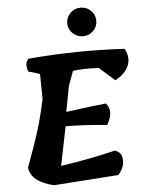

<svg xmlns="http://www.w3.org/2000/svg" viewBox="-64 -1042 810 1091"><g transform="rotate(-5 341.5 -496.0)"><path d="M520 -910.5Q520 -877 496 -853Q472 -829 437.5 -829Q403 -829 378.5 -853Q354 -877 354 -910.5Q354 -944 378.5 -968Q403 -992 437.5 -992Q472 -992 496 -968Q520 -944 520 -910.5ZM510 -642Q416 -646 363 -638L332 -553L305 -409Q468 -431 533 -437Q575 -391 530 -315Q391 -328 294 -328L249 -106Q430 -133 560 -166Q590 -157 598 -131Q614 -80 569 -26L199 0Q68 -32 61 -113Q108 -240 131 -313.5Q154 -387 177 -493L175 -636Q152 -646 110 -656Q92 -704 117 -729Q403 -753 667 -737Q694 -686 675 -640Q656 -594 598 -564Z"/></g></svg>

Font: Tillana
Style: Bold
Weight: 700
Designer: Lipi Raval (Devanagari, Latin), Jonny Pinhorn (Latin)
Foundry: Indian Type Foundry
Version: Version 2.002;PS 1.0;hotconv 1.0.79;makeotf.lib2.5.61930; tt